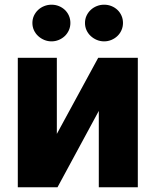

<svg xmlns="http://www.w3.org/2000/svg" viewBox="-20 -789 656 809"><path d="M55 0V-545.5H219.5V-224.8L393.8 -545.5H560.7V0H396.3V-321.7L222.3 0ZM338.1 -692.1Q338.1 -708.8 344.6 -722.8Q351.2 -736.9 362.2 -747.2Q373.2 -757.5 387.8 -763.3Q402.3 -769.2 418.7 -769.2Q435.4 -769.2 449.8 -763.3Q464.1 -757.5 475 -747.2Q485.8 -736.9 492 -722.8Q498.2 -708.8 498.2 -692.1Q498.2 -675.8 491.8 -661.6Q485.4 -647.4 474.6 -637.1Q463.8 -626.8 449.2 -620.7Q434.7 -614.7 418.7 -614.7Q402.7 -614.7 388.1 -620.7Q373.6 -626.8 362.4 -637.1Q351.2 -647.4 344.6 -661.6Q338.1 -675.8 338.1 -692.1ZM197.1 -769.2Q213.8 -769.2 228.2 -763.3Q242.5 -757.5 253.4 -747.2Q264.2 -736.9 270.4 -722.8Q276.6 -708.8 276.6 -692.1Q276.6 -675.8 270.2 -661.6Q263.8 -647.4 253 -637.1Q242.2 -626.8 227.6 -620.7Q213.1 -614.7 197.1 -614.7Q181.1 -614.7 166.5 -620.7Q152 -626.8 140.8 -637.1Q129.6 -647.4 123 -661.6Q116.5 -675.8 116.5 -692.1Q116.5 -708.8 123 -722.8Q129.6 -736.9 140.6 -747.2Q151.6 -757.5 166.2 -763.3Q180.8 -769.2 197.1 -769.2Z"/></svg>

Font: Inter P Extra Bold
Style: Regular
Weight: 800
Designer: Rasmus Andersson
Foundry: rsms
Version: Version 3.018;git-588b23468